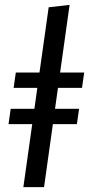

<svg xmlns="http://www.w3.org/2000/svg" viewBox="-20 -769 366 789"><path d="M133 -408H36L45 -471H326L317 -408ZM113 -259H15L24 -322H305L296 -259ZM180 -739 266 -749 161 0H76Z"/></svg>

Font: Fira Sans Variable
Style: Italic
Weight: 397
Italic angle: -8°
Designer: Carrois Corporate & Edenspiekermann AG
Foundry: Carrois Corporate GbR & Edenspiekermann AG
Version: Version 4.202